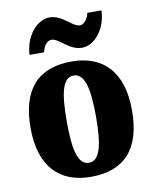

<svg xmlns="http://www.w3.org/2000/svg" viewBox="-87 -842 739 919"><g transform="rotate(-10 282.5 -383.0)"><path d="M346 -606C408 -606 465 -677 468 -766H399C395 -739 373 -713 355 -713C318 -713 280 -776 217 -776C154 -776 96 -705 92 -616H163C167 -643 186 -669 207 -669C245 -669 282 -606 346 -606ZM281 10C444 10 529 -82 529 -270C529 -458 436 -550 284 -550C121 -550 36 -458 36 -270C36 -82 129 10 281 10ZM283 -58C230 -58 212 -131 212 -270C212 -410 229 -482 282 -482C335 -482 354 -410 354 -270C354 -131 336 -58 283 -58Z"/></g></svg>

Font: Noto Serif Sinhala Condensed Black
Style: Regular
Weight: 900
Width: 3
Designer: Jelle Bosma - Monotype Design Team
Foundry: Monotype Imaging Inc.
Version: Version 2.007